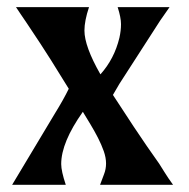

<svg xmlns="http://www.w3.org/2000/svg" viewBox="-20 -513 525 533"><path d="M311.5 -408.2Q315.9 -427.7 315.9 -446Q315.9 -464.4 306.6 -493.2H450.7Q430.2 -463.9 424.8 -456.1L311.5 -280.3L293.5 -249.5Q362.3 -143.6 387.7 -107.4L421.9 -58.6Q430.2 -45.9 436 -36.1L447.3 -18.6Q452.6 -10.7 460.4 0H257.8Q263.2 -15.1 268.8 -29.3Q274.4 -43.5 274.4 -59.3Q274.4 -75.2 268.1 -93.3Q261.7 -111.3 252 -130.4Q242.2 -149.4 231 -168L210 -202.6Q149.9 -117.7 149.9 -57.6Q149.9 -38.1 162.6 0H13.7L132.3 -197.8Q156.7 -237.3 170.9 -266.6Q112.3 -361.8 92.3 -391.6Q43.9 -464.8 38.1 -472.7L24.4 -493.2H227.1Q214.4 -455.1 214.4 -428.2Q214.4 -384.3 258.8 -306.6Q297.4 -349.6 311.5 -408.2Z"/></svg>

Font: Amarante
Style: Regular
Weight: 400
Designer: Karolina Lach
Foundry: Sorkin Type Co.
Version: Version 1.001